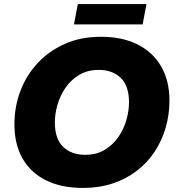

<svg xmlns="http://www.w3.org/2000/svg" viewBox="-20 -913 866 945"><path d="M51 -301Q51 -386 79.5 -463Q108 -540 163.5 -600.5Q219 -661 298 -696.5Q377 -732 477 -732Q583 -732 658.5 -693.5Q734 -655 774 -584.5Q814 -514 814 -419Q814 -349 795.5 -285Q777 -221 741.5 -167Q706 -113 653.5 -72.5Q601 -32 534.5 -10Q468 12 388 12Q282 12 206.5 -25.5Q131 -63 91 -133Q51 -203 51 -301ZM250 -311Q250 -229 291 -190Q332 -151 399 -151Q455 -151 495.5 -175.5Q536 -200 563 -239.5Q590 -279 602.5 -324Q615 -369 615 -409Q615 -491 574 -530Q533 -569 466 -569Q411 -569 370 -544.5Q329 -520 302 -480.5Q275 -441 262.5 -396Q250 -351 250 -311ZM363 -893H701L682 -793H344Z"/></svg>

Font: Kufam ExtraBold
Style: Italic
Weight: 800
Italic angle: -11°
Designer: Artur Schmal
Foundry: Original Type
Version: Version 1.301; ttfautohint (v1.8.3)